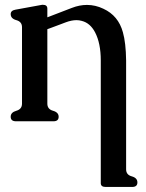

<svg xmlns="http://www.w3.org/2000/svg" viewBox="-20 -488 600 788"><path d="M174.3 -62.5Q174.3 -40 197.5 -33.4Q220.7 -26.9 220.7 -8.8Q220.7 9.8 199.2 9.8H45.9Q23.9 9.8 23.9 -8.8Q23.9 -26.9 47.1 -33.4Q70.3 -40 70.3 -62.5V-376.5Q70.3 -398.9 47.1 -405.3Q23.9 -411.6 23.9 -430.2Q23.9 -444.8 43 -448.2L152.8 -468.3H156.2Q174.3 -468.3 174.3 -452.6V-417L177.2 -418L274.9 -455.6Q306.2 -467.8 336.9 -467.8Q371.6 -467.8 404.3 -452.1Q465.8 -423.8 484.4 -355.5Q496.6 -312.5 497.6 -240.2V207Q497.6 229.5 520.8 235.8Q543.9 242.2 543.9 260.7Q543.9 279.3 522.5 279.3H413.6Q393.6 279.3 393.6 263.7V-240.2Q393.6 -310.5 370.1 -355.5Q350.1 -393.6 315.4 -402.3Q305.2 -405.3 293.9 -405.3Q284.2 -405.3 273.9 -403.3Q261.7 -400.9 250.2 -396.5Q238.8 -392.1 225.6 -387.2L187.5 -373L174.3 -368.2Z"/></svg>

Font: Caudex
Style: Bold
Weight: 700
Version: Version 1.01